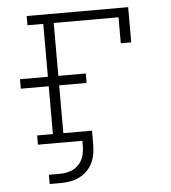

<svg xmlns="http://www.w3.org/2000/svg" viewBox="-51 -576 702 788"><g transform="rotate(-5 300.0 -182.5)"><path d="M122 165V127H169Q190 127 210.5 120Q231 113 245.5 97.5Q260 82 265.5 61.5Q271 41 271 20V0H88V-38H153V-235H38V-274H153V-492H88V-530H506V-385H463V-492H196V-274H309V-235H196V-38H314V20Q314 39 310.5 58.5Q307 78 298.5 95.5Q290 113 276 127Q262 141 244.5 149.5Q227 158 208 161.5Q189 165 169 165Z"/></g></svg>

Font: Iosevka Curly Slab XLtEx
Style: Regular
Weight: 200
Width: 7
Monospace: yes
Designer: Belleve Invis
Foundry: Belleve Invis
Version: Version 11.1.0; ttfautohint (v1.8.3)